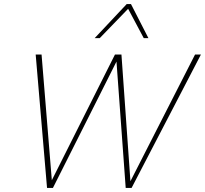

<svg xmlns="http://www.w3.org/2000/svg" viewBox="-20 -927 1011 947"><path d="M600 0 552 -658H579L625 -9H611L942 -658H971L629 0ZM212 0 156 -658H185L238 -9H221L547 -658H572L241 0ZM447 -739 605 -907H626L619 -891L472 -739ZM689 -739 608 -891 605 -907H626L712 -739Z"/></svg>

Font: Ysabeau Infant Thin
Style: Italic
Weight: 250
Italic angle: -12°
Designer: Christian Thalmann (Catharsis Fonts)
Version: Version 2.001;gftools[0.9.30]; featfreeze: ss01,ss02,lnum